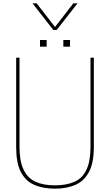

<svg xmlns="http://www.w3.org/2000/svg" viewBox="-20 -1126 660 1152"><path d="M445 -946ZM320 -946H300L175 -1106H200L310 -964L420 -1106H445ZM400 -846ZM260 -846H220V-886H260ZM400 -846H360V-886H400ZM310 6Q237 6 184.5 -17.5Q132 -41 104.5 -95Q77 -149 77 -243V-780H97V-246Q97 -159 121.5 -108Q146 -57 193 -35.5Q240 -14 310 -14Q378 -14 426 -35Q474 -56 498.5 -107Q523 -158 523 -246V-780H543V-243Q543 -148 513.5 -93.5Q484 -39 431.5 -16.5Q379 6 310 6Z"/></svg>

Font: Tanohe Sans Thin
Style: Regular
Weight: 100
Designer: Village Type and Design LLC & Cristiano Sobral
Foundry: Cooper Hewitt Smithsonian Design Museum
Version: Version 1.00;September 29, 2021;FontCreator 13.0.0.2655 64-b